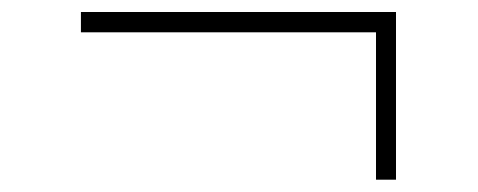

<svg xmlns="http://www.w3.org/2000/svg" viewBox="-20 -450 776 312"><path d="M591 -158V-397.5H111.5V-430.5H623.5V-158Z"/></svg>

Font: Spartan Thin ExtraLight
Style: Regular
Weight: 250
Version: Version 1.004